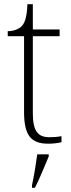

<svg xmlns="http://www.w3.org/2000/svg" viewBox="-20 -677 340 918"><path d="M210 10C231 10 254 8 274 3V-26C253 -22 237 -21 215 -21C161 -21 137 -52 137 -134V-504H265V-536H137V-657H111C109 -595 98 -566 83 -551C68 -537 45 -528 17 -528V-504H95V-142C95 -30 128 10 210 10ZM133 208V221H147C168 181 195 113 213 71V61H158C152 106 144 159 133 208Z"/></svg>

Font: Noto Serif Ethiopic ExtraLight
Style: Regular
Weight: 200
Designer: Monotype Design Team
Foundry: Monotype Imaging Inc.
Version: Version 2.102